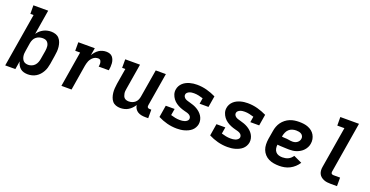

<svg xmlns="http://www.w3.org/2000/svg" viewBox="-31 -1431 4111 2135"><g transform="rotate(20 2025.0 -363.5)"><path d="M300 8Q276 8 252.5 2Q229 -4 211.5 -19Q194 -34 183 -54Q172 -74 167 -97L151 0H31L136 -634H98L97 -735H272L224 -443Q237 -463 255.5 -479.5Q274 -496 295 -507Q316 -518 339 -523Q362 -528 384 -528Q412 -528 437.5 -519.5Q463 -511 480 -492Q497 -473 506 -448Q515 -423 518 -396.5Q521 -370 519 -342.5Q517 -315 512 -287L496 -187Q492 -163 485 -139Q478 -115 465.5 -92.5Q453 -70 435.5 -50.5Q418 -31 395.5 -17.5Q373 -4 348.5 2Q324 8 300 8ZM268 -93Q288 -93 309 -101.5Q330 -110 344.5 -126Q359 -142 367 -162.5Q375 -183 378 -203L395 -303Q397 -318 398 -333Q399 -348 397 -362Q395 -376 389 -388.5Q383 -401 373 -410.5Q363 -420 349 -423.5Q335 -427 320 -427Q300 -427 280 -421Q260 -415 243.5 -401.5Q227 -388 218 -369Q209 -350 205 -330L189 -230Q186 -214 185 -198Q184 -182 186.5 -166.5Q189 -151 195 -137Q201 -123 211.5 -112.5Q222 -102 237 -97.5Q252 -93 268 -93Z M696 0 765 -419H707V-520H902L887 -433Q899 -453 915 -471.5Q931 -490 950.5 -503Q970 -516 992.5 -522Q1015 -528 1037 -528Q1058 -528 1077.5 -521.5Q1097 -515 1109.5 -500.5Q1122 -486 1129 -466.5Q1136 -447 1137.5 -426.5Q1139 -406 1137.5 -385Q1136 -364 1132 -343H1012Q1014 -352 1015 -361Q1016 -370 1015.5 -379Q1015 -388 1013 -396.5Q1011 -405 1006.5 -412.5Q1002 -420 994 -423.5Q986 -427 977 -427Q962 -427 947.5 -422.5Q933 -418 920.5 -408Q908 -398 898 -385Q888 -372 881.5 -357.5Q875 -343 871.5 -328Q868 -313 865 -299L816 0Z M1394 8Q1366 8 1341 -1Q1316 -10 1300 -29Q1284 -48 1275.5 -73Q1267 -98 1264 -124.5Q1261 -151 1263 -178.5Q1265 -206 1269 -233L1300 -419H1262V-520H1437L1387 -217Q1384 -202 1383 -187.5Q1382 -173 1384.5 -159Q1387 -145 1392 -132Q1397 -119 1406.5 -110Q1416 -101 1430 -97Q1444 -93 1458 -93Q1478 -93 1497.5 -99.5Q1517 -106 1532.5 -119.5Q1548 -133 1556.5 -152Q1565 -171 1568 -190L1623 -520H1743L1678 -129Q1677 -121 1677.5 -114Q1678 -107 1682.5 -102Q1687 -97 1693.5 -95Q1700 -93 1708 -93H1726V8H1691Q1666 8 1643.5 3.5Q1621 -1 1602 -12.5Q1583 -24 1570.5 -43.5Q1558 -63 1556 -86Q1543 -65 1525 -46.5Q1507 -28 1486 -15.5Q1465 -3 1441 2.5Q1417 8 1394 8Z M2063 8Q2003 8 1946 -7Q1889 -22 1839 -48L1862 -189H1967L1954 -112Q1980 -104 2007 -98.5Q2034 -93 2062 -93Q2076 -93 2090.5 -94.5Q2105 -96 2118.5 -100.5Q2132 -105 2144.5 -115Q2157 -125 2160 -139Q2162 -155 2154.5 -167.5Q2147 -180 2134.5 -187Q2122 -194 2108 -198Q2094 -202 2079.5 -205.5Q2065 -209 2051.5 -213.5Q2038 -218 2024.5 -223.5Q2011 -229 1998.5 -236Q1986 -243 1974.5 -251Q1963 -259 1953 -268.5Q1943 -278 1934.5 -289.5Q1926 -301 1919.5 -313.5Q1913 -326 1908.5 -340Q1904 -354 1903 -369Q1902 -384 1905 -399Q1908 -420 1919 -440Q1930 -460 1947 -475.5Q1964 -491 1984 -501Q2004 -511 2025.5 -517Q2047 -523 2068 -525.5Q2089 -528 2110 -528Q2171 -528 2227.5 -512.5Q2284 -497 2335 -472L2313 -339H2208L2219 -407Q2193 -415 2166.5 -421Q2140 -427 2111 -427Q2098 -427 2085 -425.5Q2072 -424 2059 -419Q2046 -414 2035 -404.5Q2024 -395 2022 -382Q2019 -367 2026.5 -354.5Q2034 -342 2045.5 -334.5Q2057 -327 2071 -323Q2085 -319 2098 -315H2099Q2123 -309 2146 -300.5Q2169 -292 2189.5 -280Q2210 -268 2227.5 -252Q2245 -236 2257.5 -216Q2270 -196 2275.5 -171.5Q2281 -147 2277 -122Q2273 -100 2261.5 -79.5Q2250 -59 2232.5 -44Q2215 -29 2193.5 -19Q2172 -9 2150.5 -3Q2129 3 2107 5.5Q2085 8 2063 8Z M2663 8Q2603 8 2546 -7Q2489 -22 2439 -48L2462 -189H2567L2554 -112Q2580 -104 2607 -98.5Q2634 -93 2662 -93Q2676 -93 2690.5 -94.5Q2705 -96 2718.5 -100.5Q2732 -105 2744.5 -115Q2757 -125 2760 -139Q2762 -155 2754.5 -167.5Q2747 -180 2734.5 -187Q2722 -194 2708 -198Q2694 -202 2679.5 -205.5Q2665 -209 2651.5 -213.5Q2638 -218 2624.5 -223.5Q2611 -229 2598.5 -236Q2586 -243 2574.5 -251Q2563 -259 2553 -268.5Q2543 -278 2534.5 -289.5Q2526 -301 2519.5 -313.5Q2513 -326 2508.5 -340Q2504 -354 2503 -369Q2502 -384 2505 -399Q2508 -420 2519 -440Q2530 -460 2547 -475.5Q2564 -491 2584 -501Q2604 -511 2625.5 -517Q2647 -523 2668 -525.5Q2689 -528 2710 -528Q2771 -528 2827.5 -512.5Q2884 -497 2935 -472L2913 -339H2808L2819 -407Q2793 -415 2766.5 -421Q2740 -427 2711 -427Q2698 -427 2685 -425.5Q2672 -424 2659 -419Q2646 -414 2635 -404.5Q2624 -395 2622 -382Q2619 -367 2626.5 -354.5Q2634 -342 2645.5 -334.5Q2657 -327 2671 -323Q2685 -319 2698 -315H2699Q2723 -309 2746 -300.5Q2769 -292 2789.5 -280Q2810 -268 2827.5 -252Q2845 -236 2857.5 -216Q2870 -196 2875.5 -171.5Q2881 -147 2877 -122Q2873 -100 2861.5 -79.5Q2850 -59 2832.5 -44Q2815 -29 2793.5 -19Q2772 -9 2750.5 -3Q2729 3 2707 5.5Q2685 8 2663 8Z M3275 8Q3241 8 3209 2.5Q3177 -3 3149.5 -16.5Q3122 -30 3101 -53Q3080 -76 3069 -105Q3058 -134 3057 -167Q3056 -200 3061 -233L3078 -333Q3082 -360 3092 -387Q3102 -414 3119 -437.5Q3136 -461 3159.5 -479.5Q3183 -498 3210 -509Q3237 -520 3264.5 -524Q3292 -528 3319 -528Q3347 -528 3374 -524.5Q3401 -521 3426 -511Q3451 -501 3471 -485Q3491 -469 3504 -446.5Q3517 -424 3522 -397.5Q3527 -371 3522 -343Q3519 -322 3508.5 -301Q3498 -280 3482 -262.5Q3466 -245 3445.5 -232.5Q3425 -220 3403.5 -212.5Q3382 -205 3360 -202.5Q3338 -200 3316 -200Q3299 -200 3281.5 -201Q3264 -202 3246.5 -202.5Q3229 -203 3212 -204Q3195 -205 3177 -207Q3174 -184 3178 -162Q3182 -140 3195.5 -123.5Q3209 -107 3230.5 -100Q3252 -93 3275 -93Q3292 -93 3309 -96Q3326 -99 3342.5 -106.5Q3359 -114 3372.5 -126.5Q3386 -139 3396 -154L3495 -108Q3477 -80 3452 -57Q3427 -34 3397.5 -19Q3368 -4 3336.5 2Q3305 8 3275 8ZM3321 -296Q3334 -296 3348 -299.5Q3362 -303 3374 -311Q3386 -319 3394.5 -331.5Q3403 -344 3405 -358Q3408 -374 3401.5 -389Q3395 -404 3381.5 -412.5Q3368 -421 3352 -424Q3336 -427 3320 -427Q3298 -427 3275.5 -420.5Q3253 -414 3235.5 -398Q3218 -382 3208.5 -360Q3199 -338 3195 -317L3194 -308Q3203 -307 3212 -306Q3221 -305 3230 -305Q3241 -305 3252.5 -304Q3264 -303 3275 -301Q3286 -299 3297.5 -297.5Q3309 -296 3321 -296Z M3882 0Q3861 0 3840 -2.5Q3819 -5 3799.5 -13Q3780 -21 3764.5 -34Q3749 -47 3740.5 -65Q3732 -83 3730.5 -104Q3729 -125 3733 -147L3814 -634H3730L3729 -735H3950L3850 -130Q3849 -124 3851 -117.5Q3853 -111 3858 -107Q3863 -103 3869 -102Q3875 -101 3882 -101H3957V0Z"/></g></svg>

Font: Iosevka Etoile
Style: Bold Italic
Weight: 700
Italic angle: -9°
Designer: Belleve Invis
Foundry: Belleve Invis
Version: Version 28.1.0; ttfautohint (v1.8.4)